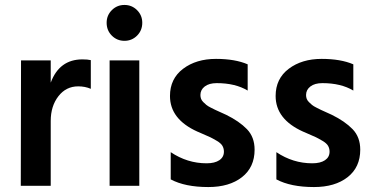

<svg xmlns="http://www.w3.org/2000/svg" viewBox="-20 -751 1507 776"><path d="M185 0H64L65 -507H185V-417Q220 -511 313 -511Q334 -511 347 -508V-392Q324 -402 296 -402Q247 -402 216 -362Q185 -322 185 -262Z M543 0H423V-507H543ZM555 -659Q555 -628 534 -607Q513 -586 483 -586Q453 -586 432 -607Q411 -628 411 -659Q411 -689 432 -710Q453 -731 483 -731Q513 -731 534 -710Q555 -689 555 -659Z M1009 -146Q1009 -75 958 -35Q907 5 822 5Q728 5 670 -26V-136Q737 -91 815 -91Q848 -91 866.5 -103.5Q885 -116 885 -138Q885 -151 879 -161.5Q873 -172 856 -182Q839 -192 829.5 -196.5Q820 -201 792 -213Q789 -214 787.5 -215Q786 -216 783 -217Q780 -218 778 -219Q667 -269 667 -363Q667 -433 720 -473Q773 -513 853 -513Q930 -513 981 -491V-385Q931 -415 856 -415Q825 -415 807.5 -401.5Q790 -388 790 -367Q790 -359 792.5 -352Q795 -345 801.5 -338.5Q808 -332 814 -327Q820 -322 831 -316.5Q842 -311 850 -307Q858 -303 872 -297Q886 -291 894 -287Q947 -261 978 -229Q1009 -197 1009 -146Z M1436 -146Q1436 -75 1385 -35Q1334 5 1249 5Q1155 5 1097 -26V-136Q1164 -91 1242 -91Q1275 -91 1293.5 -103.5Q1312 -116 1312 -138Q1312 -151 1306 -161.5Q1300 -172 1283 -182Q1266 -192 1256.5 -196.5Q1247 -201 1219 -213Q1216 -214 1214.5 -215Q1213 -216 1210 -217Q1207 -218 1205 -219Q1094 -269 1094 -363Q1094 -433 1147 -473Q1200 -513 1280 -513Q1357 -513 1408 -491V-385Q1358 -415 1283 -415Q1252 -415 1234.5 -401.5Q1217 -388 1217 -367Q1217 -359 1219.5 -352Q1222 -345 1228.5 -338.5Q1235 -332 1241 -327Q1247 -322 1258 -316.5Q1269 -311 1277 -307Q1285 -303 1299 -297Q1313 -291 1321 -287Q1374 -261 1405 -229Q1436 -197 1436 -146Z"/></svg>

Font: Hind Siliguri SemiBold
Style: Regular
Weight: 600
Designer: Jyotish Sonowal
Foundry: Indian Type Foundry
Version: Version 1.001;PS 1.0;hotconv 1.0.86;makeotf.lib2.5.63406; tt